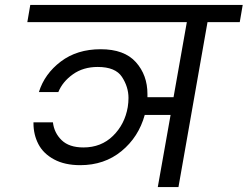

<svg xmlns="http://www.w3.org/2000/svg" viewBox="-20 -760 1006 780"><path d="M954 -670H823L705 0H621L673 -293H568Q543 -203 473.5 -146Q404 -89 306 -89Q243 -89 199.5 -112.5Q156 -136 136 -174.5Q116 -213 116 -259Q116 -261 116 -263H195Q200 -220 230.5 -190.5Q261 -161 319 -161Q391 -161 439 -208Q487 -255 499 -325Q502 -344 502 -362Q502 -407 475.5 -447.5Q449 -488 377 -488Q318 -488 276 -458Q234 -428 217 -386H138Q161 -460 227 -510Q293 -560 389 -560Q485 -560 532 -507.5Q579 -455 579 -378Q579 -371 579 -365H685L739 -670H91L103 -740H966Z"/></svg>

Font: Fz Poppins
Style: Italic
Weight: 400
Italic angle: -10°
Designer: Ninad Kale (Devanagari), Jonny Pinhorn (Latin)
Foundry: Indian Type Foundry
Version: Vit hóa bi Vntype.Com & FontZin.Com